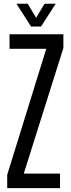

<svg xmlns="http://www.w3.org/2000/svg" viewBox="-20 -978 368 998"><path d="M17.5 0V-69.5L220.5 -724.5H29.5V-800H309.5V-728.5L103.5 -75.5H292V0ZM141.5 -840 65.5 -958.5H124L168 -885.5L211.5 -958.5H269.5L193 -840Z"/></svg>

Font: Big Shoulders
Style: Regular
Weight: 400
Designer: Patric King
Foundry: XO Type Co
Version: Version 2.002